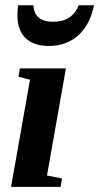

<svg xmlns="http://www.w3.org/2000/svg" viewBox="-20 -724 384 744"><path d="M162.1 -43.9 220.2 -32.2 214.8 0H22.9L96.2 -415L51.8 -426.8L57.1 -459H235.4ZM169.4 -545.9Q110.8 -545.9 79.1 -576.4Q47.4 -606.9 47.4 -665.5Q47.4 -683.6 50.3 -703.6H109.4Q112.8 -639.6 186 -639.6Q259.3 -639.6 285.2 -703.6H344.2Q329.1 -628.4 283.4 -587.2Q237.8 -545.9 169.4 -545.9Z"/></svg>

Font: Tinos
Style: Bold Italic
Weight: 700
Italic angle: -16.333°
Designer: Steve Matteson
Foundry: Monotype Imaging Inc.
Version: Version 1.23